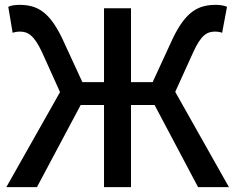

<svg xmlns="http://www.w3.org/2000/svg" viewBox="-20 -770 967 790"><path d="M701 -392 775 -555C808 -628 833 -640 866 -640C873 -640 885 -639 894 -635L914 -742C901 -748 883 -750 868 -750C796 -750 745 -723 692 -614L608 -432H519V-736H408V-432H319L235 -614C182 -723 132 -750 60 -750C44 -750 26 -748 14 -742L32 -635C43 -639 54 -640 61 -640C93 -640 119 -628 153 -555L227 -391L6 0H132L312 -338H408V0H519V-338H616L795 0H922Z"/></svg>

Font: Noto Sans Japanese Medium
Style: Regular
Weight: 500
Designer: Ryoko NISHIZUKA (kana & ideographs); Paul D. Hunt (Latin, Greek & Cyrillic); Wenlong ZHANG (bopomofo); Sandoll Communica
Foundry: Adobe Systems Incorporated
Version: Version 1.000;PS 1;hotconv 1.0.78;makeotf.lib2.5.61930